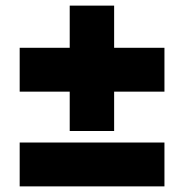

<svg xmlns="http://www.w3.org/2000/svg" viewBox="-20 -663 655 683"><path d="M228 -197H386V-337H565V-493H386V-643H228V-493H50V-337H228ZM50 -156V0H565V-156Z"/></svg>

Font: Fixel Text Black
Style: Regular
Weight: 900
Width: 4
Designer: AlfaBravo + MacPaw
Foundry: Kyrylo Tkachov, Marchela Mozhyna, Serhii Makarenko, Maria Weinstein, Zakhar Kryvoshyya
Version: Version 1.211